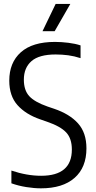

<svg xmlns="http://www.w3.org/2000/svg" viewBox="-20 -966 496 994"><path d="M192 9Q157 9 116.2 2.5Q75.5 -4 39 -17V-83Q119 -56 193 -56Q352 -56 352 -192Q352 -249 322.5 -280.5Q293 -312 223 -336L188.5 -348Q113 -374 70.5 -421.8Q28 -469.5 28 -548.5Q28 -642 88 -695.5Q148 -749 264.5 -749Q298 -749 334 -744.5Q370 -740 397 -731V-665Q365 -675.5 333 -679.8Q301 -684 268 -684Q182.5 -684 143 -649.5Q103.5 -615 103.5 -553.5Q103.5 -499 131.2 -468.5Q159 -438 226 -414.5L260 -403Q341 -375.5 384.2 -327Q427.5 -278.5 427.5 -198Q427.5 -99 366 -45Q304.5 9 192 9ZM200 -804.5 268 -945.5H344L263 -804.5Z"/></svg>

Font: Encode Sans Condensed
Style: Regular
Weight: 400
Width: 3
Designer: Multiple Designers
Foundry: Impallari Type
Version: Version 3.000; ttfautohint (v1.8.3) -l 8 -r 50 -G 200 -x 14 